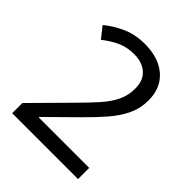

<svg xmlns="http://www.w3.org/2000/svg" viewBox="-200 -848 973 973"><g transform="rotate(45 286.0 -362.0)"><path d="M520 0H48V-73L235 -262Q289 -316 326 -358Q363 -400 382 -440.5Q401 -481 401 -529Q401 -588 366 -618.5Q331 -649 275 -649Q223 -649 183.5 -631Q144 -613 103 -581L56 -640Q98 -675 152.5 -699.5Q207 -724 275 -724Q375 -724 433 -673.5Q491 -623 491 -534Q491 -478 468 -429Q445 -380 404 -332.5Q363 -285 308 -231L159 -84V-80H520Z"/></g></svg>

Font: Noto Sans Khojki
Style: Regular
Weight: 400
Designer: Monotype Design Team
Foundry: Monotype Imaging Inc.
Version: Version 2.003; ttfautohint (v1.8.4.7-5d5b)